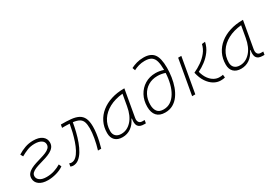

<svg xmlns="http://www.w3.org/2000/svg" viewBox="20 -1598 3476 2464"><g transform="rotate(-30 1758.0 -366.0)"><path d="M249 9.8Q166.5 9.8 119.4 -24.9Q72.3 -59.6 72.3 -117.2Q72.3 -156.2 93.5 -182.6Q114.7 -209 149.4 -227.1Q184.1 -245.1 225.8 -258.5Q267.6 -272 309.6 -284.2Q351.1 -295.9 385.7 -310.5Q420.4 -325.2 441.7 -346.2Q462.9 -367.2 462.9 -397.9Q462.9 -437 426.8 -459.7Q390.6 -482.4 329.6 -482.4Q269 -482.4 218.8 -462.2Q168.5 -441.9 123 -415.5L102.1 -453.6Q151.4 -485.4 210 -506.3Q268.6 -527.3 333 -527.3Q418.9 -527.3 464.8 -491.9Q510.7 -456.5 510.7 -399.9Q510.7 -359.4 489.5 -332Q468.3 -304.7 433.6 -286.1Q398.9 -267.6 357.2 -254.2Q315.4 -240.7 273.9 -229Q231.9 -217.3 197.3 -203.4Q162.6 -189.5 141.4 -169.9Q120.1 -150.4 120.1 -121.1Q120.1 -85 153.8 -60.1Q187.5 -35.2 252.9 -35.2Q315.9 -35.2 369.9 -53Q423.8 -70.8 466.8 -97.2L483.9 -59.1Q439 -26.9 374.8 -8.5Q310.5 9.8 249 9.8Z M991.7 0Q1016.1 -80.1 1030 -159.7Q1043.9 -239.3 1043.9 -298.8Q1043.9 -357.4 1031.5 -393.8Q1019 -430.2 986.6 -449.5Q954.1 -468.8 894 -476.6Q882.8 -411.1 866 -342.8Q849.1 -274.4 825.9 -211.4Q802.7 -148.4 772.5 -98.6Q742.2 -48.8 704.6 -19.5Q667 9.8 621.1 9.8Q613.3 9.8 601.8 7.6Q590.3 5.4 582 0.5L589.8 -42.5Q602.5 -37.6 609.9 -36.4Q617.2 -35.2 622.1 -35.2Q658.7 -35.2 689.7 -63.7Q720.7 -92.3 746.1 -139.9Q771.5 -187.5 791.3 -246.1Q811 -304.7 825.7 -365.5Q840.3 -426.3 849.6 -480.5Q825.7 -481.9 797.9 -482.4Q784.2 -482.9 769 -482.9Q754.4 -482.9 738.3 -482.4L746.1 -527.3Q831.1 -527.8 895.3 -521.5Q959.5 -515.1 1002.9 -492.7Q1046.4 -470.2 1068.4 -424.1Q1090.3 -377.9 1090.3 -298.8Q1090.3 -251.5 1083 -198.5Q1075.7 -145.5 1064.2 -94.2Q1052.7 -43 1040 0Z M1353.5 10.3Q1282.7 10.3 1243.9 -27.8Q1205.1 -65.9 1205.1 -135.3Q1205.1 -223.1 1240.2 -294.7Q1275.4 -366.2 1338.9 -417Q1402.3 -467.8 1488.3 -495.1Q1574.2 -522.5 1675.3 -522.5H1684.1L1614.3 -126Q1611.8 -113.3 1611.8 -102.1Q1611.8 -78.1 1622.6 -63Q1637.7 -40 1672.4 -40H1706.5L1698.7 4.9H1675.8Q1607.9 4.9 1585 -29.8Q1569.8 -51.8 1569.8 -90.3Q1569.8 -111.8 1574.7 -138.7H1567.4Q1534.2 -66.9 1478.8 -28.3Q1423.3 10.3 1353.5 10.3ZM1360.8 -34.7Q1446.8 -34.7 1511.7 -105.5Q1576.7 -176.3 1599.1 -306.2L1628.9 -474.6Q1513.7 -463.4 1429.2 -418Q1344.7 -372.6 1298.3 -300.5Q1252 -228.5 1252 -137.7Q1252 -88.9 1280.8 -61.8Q1309.6 -34.7 1360.8 -34.7Z M1985.4 9.8Q1903.3 9.8 1861.6 -36.6Q1819.8 -83 1819.8 -168.9Q1819.8 -261.7 1859.1 -334.7Q1898.4 -407.7 1967.5 -450Q2036.6 -492.2 2126 -492.2Q2184.1 -492.2 2243.7 -472.2Q2243.7 -475.1 2243.7 -478Q2243.7 -550.8 2231 -599.6Q2218.3 -648.4 2184.1 -672.9Q2149.9 -697.3 2085 -697.3Q2036.6 -697.3 1995.1 -685.3Q1953.6 -673.3 1919.4 -654.8L1904.8 -695.8Q1942.4 -715.3 1989.5 -728.8Q2036.6 -742.2 2092.3 -742.2Q2196.8 -742.2 2243.7 -681.9Q2290.5 -621.6 2290.5 -478.5Q2290.5 -410.6 2280 -341.6Q2269.5 -272.5 2247.1 -209.5Q2224.6 -146.5 2188.7 -96.9Q2152.8 -47.4 2102.5 -18.8Q2052.2 9.8 1985.4 9.8ZM2242.2 -428.7Q2185.5 -447.8 2129.4 -447.8Q2050.8 -447.8 1991.5 -412.1Q1932.1 -376.5 1899.4 -314.2Q1866.7 -252 1866.7 -171.9Q1866.7 -109.4 1895 -72.3Q1923.3 -35.2 1987.8 -35.2Q2046.4 -35.2 2091.8 -65.4Q2137.2 -95.7 2169.4 -149.7Q2201.7 -203.6 2220 -275.1Q2238.3 -346.7 2242.2 -428.7Z M2806.6 9.8Q2754.9 9.8 2706.1 -19.3Q2657.2 -48.3 2619.4 -105.2Q2581.5 -162.1 2563 -246.1Q2623.5 -273.4 2679.4 -312.5Q2735.4 -351.6 2776.1 -402.8Q2816.9 -454.1 2831.1 -517.1L2879.4 -522Q2864.3 -449.2 2822 -392.3Q2779.8 -335.4 2724.9 -294.4Q2669.9 -253.4 2617.2 -228Q2635.3 -160.6 2666.7 -118.2Q2698.2 -75.7 2736.1 -55.4Q2773.9 -35.2 2810.5 -35.2Q2828.1 -35.2 2842 -36.1Q2856 -37.1 2866.7 -40.5L2871.6 2.4Q2858.4 6.8 2841.8 8.3Q2825.2 9.8 2806.6 9.8ZM2387.2 0 2478.5 -517.6H2525.4L2434.1 0Z M3111.3 10.3Q3040.5 10.3 3001.7 -27.8Q2962.9 -65.9 2962.9 -135.3Q2962.9 -223.1 2998 -294.7Q3033.2 -366.2 3096.7 -417Q3160.2 -467.8 3246.1 -495.1Q3332 -522.5 3433.1 -522.5H3441.9L3372.1 -126Q3369.6 -113.3 3369.6 -102.1Q3369.6 -78.1 3380.4 -63Q3395.5 -40 3430.2 -40H3464.4L3456.5 4.9H3433.6Q3365.7 4.9 3342.8 -29.8Q3327.6 -51.8 3327.6 -90.3Q3327.6 -111.8 3332.5 -138.7H3325.2Q3292 -66.9 3236.6 -28.3Q3181.2 10.3 3111.3 10.3ZM3118.7 -34.7Q3204.6 -34.7 3269.5 -105.5Q3334.5 -176.3 3356.9 -306.2L3386.7 -474.6Q3271.5 -463.4 3187 -418Q3102.5 -372.6 3056.2 -300.5Q3009.8 -228.5 3009.8 -137.7Q3009.8 -88.9 3038.6 -61.8Q3067.4 -34.7 3118.7 -34.7Z"/></g></svg>

Font: CaskaydiaCove NFP ExtraLight
Style: Italic
Weight: 200
Italic angle: -10°
Designer: Aaron Bell
Foundry: Saja Typeworks
Version: Version 2111.001; VTT 6.35;Nerd Fonts 3.1.1